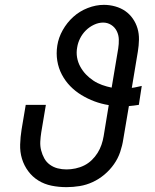

<svg xmlns="http://www.w3.org/2000/svg" viewBox="-20 -763 640 791"><path d="M254 8Q222 8 192.5 2Q163 -4 138.5 -19Q114 -34 96.5 -57.5Q79 -81 70.5 -109Q62 -137 63 -168Q64 -199 69 -230L86 -331H169L150 -218Q147 -199 146 -180Q145 -161 149.5 -143.5Q154 -126 162.5 -110.5Q171 -95 185.5 -84.5Q200 -74 217.5 -69.5Q235 -65 254 -65Q272 -65 291 -69Q310 -73 327 -81.5Q344 -90 358 -103.5Q372 -117 382 -133Q392 -149 398 -166.5Q404 -184 407 -202L428 -330Q397 -335 369 -345.5Q341 -356 315.5 -371.5Q290 -387 269.5 -408Q249 -429 235 -455.5Q221 -482 216 -512.5Q211 -543 216 -575Q221 -608 238.5 -639Q256 -670 282 -693.5Q308 -717 341.5 -730Q375 -743 408 -743Q432 -743 455 -736.5Q478 -730 496 -717.5Q514 -705 527 -686.5Q540 -668 546.5 -646Q553 -624 552.5 -599.5Q552 -575 548 -551L523 -401Q533 -402 543.5 -404.5Q554 -407 564 -409L552 -331Q541 -329 531 -328Q521 -327 511 -326L488 -190Q484 -163 475 -136.5Q466 -110 449.5 -86.5Q433 -63 410.5 -44Q388 -25 362 -13Q336 -1 308.5 3.5Q281 8 254 8ZM440 -402 467 -563Q470 -582 469.5 -600.5Q469 -619 461 -635Q453 -651 438 -660.5Q423 -670 405 -670Q386 -670 367 -661Q348 -652 333.5 -637.5Q319 -623 310 -605Q301 -587 298 -568Q294 -547 297.5 -526.5Q301 -506 311 -488Q321 -470 334.5 -456Q348 -442 364.5 -431Q381 -420 400.5 -413Q420 -406 440 -402Z"/></svg>

Font: Iosevka Etoile
Style: Italic
Weight: 400
Italic angle: -9°
Designer: Belleve Invis
Foundry: Belleve Invis
Version: Version 22.1.2; ttfautohint (v1.8.4)